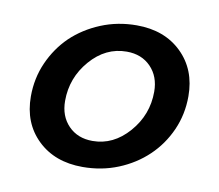

<svg xmlns="http://www.w3.org/2000/svg" viewBox="-62 -559 738 646"><g transform="rotate(10 307.0 -235.5)"><path d="M46 -189Q46 -251 70 -305Q94 -359 135 -399Q177 -439 234 -462.5Q291 -486 356 -486Q451 -486 509.5 -429Q568 -372 568 -281Q568 -219 544 -165Q520 -111 478 -71Q436 -31 379.5 -8Q323 15 258 15Q163 15 104.5 -41.5Q46 -98 46 -189ZM162 -194Q162 -142 193.5 -109.5Q225 -77 276 -77Q347 -77 399.5 -137Q452 -197 452 -276Q452 -328 420.5 -360.5Q389 -393 338 -393Q266 -393 214 -333Q162 -273 162 -194Z"/></g></svg>

Font: Intel One Mono Medium
Style: Italic
Weight: 500
Italic angle: -16°
Monospace: yes
Designer: Fred Shallcrass
Foundry: Frere-Jones Type LLC
Version: Version 1.400;hotconv 1.1.0;makeotfexe 2.6.0;FJTRelease1.4